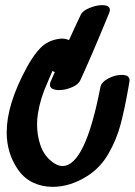

<svg xmlns="http://www.w3.org/2000/svg" viewBox="-20 -778 523 746"><path d="M453 -487Q487 -487 483 -461L479 -438Q464 -353 448.5 -294.5Q433 -236 401.5 -181Q370 -126 319 -94Q253 -52 184 -52Q143 -52 107.5 -69Q72 -86 48 -122Q6 -184 6 -264Q6 -372 83 -514Q109 -563 137.5 -592Q166 -621 209 -627Q213 -628 220 -628Q236 -628 248 -622Q278 -688 294 -721Q301 -736 327.5 -747Q354 -758 377 -758Q407 -758 407 -739Q407 -735 404 -727Q335 -559 292 -466Q285 -450 259.5 -439Q234 -428 210 -428Q194 -428 184 -433Q174 -438 174 -449Q174 -456 178 -464L193 -498Q188 -499 184 -503L164 -456Q136 -395 127 -334Q124 -315 124 -295Q124 -252 137 -214Q150 -176 178 -153Q201 -133 223 -133Q311 -133 370 -439Q374 -459 400.5 -473Q427 -487 453 -487Z"/></svg>

Font: Sedgwick Ave Display
Style: Regular
Weight: 400
Designer: Kevin Burke, Pedro Vergani
Foundry: Google, Inc.
Version: Version 1.000